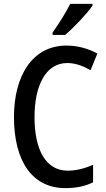

<svg xmlns="http://www.w3.org/2000/svg" viewBox="-20 -960 549 990"><path d="M457 -931V-940H342C320 -896 286 -841 251 -792V-780H316C361 -818 431 -892 457 -931ZM327 -635C370 -635 410 -619 447 -598L482 -684C434 -710 380 -725 323 -725C145 -725 52 -566 52 -357C52 -128 147 10 317 10C374 10 419 0 460 -20V-110C417 -92 375 -80 329 -80C219 -80 158 -183 158 -356C158 -514 213 -635 327 -635Z"/></svg>

Font: Noto Sans Gujarati UI Condensed Medium
Style: Regular
Weight: 500
Width: 3
Designer: Jelle Bosma - Monotype Design Team, Universal Thirst
Foundry: Monotype Imaging Inc.
Version: Version 2.106